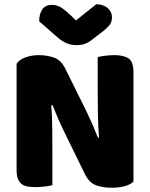

<svg xmlns="http://www.w3.org/2000/svg" viewBox="-20 -874 705 902"><path d="M607 -21Q593 -7 566.5 0.5Q540 8 503 8Q466 8 433 -3Q400 -14 379 -56L280 -258Q265 -289 253 -316.5Q241 -344 227 -380L221 -379Q225 -325 225.5 -269Q226 -213 226 -159V-4Q215 -1 192.5 2Q170 5 148 5Q126 5 109 2Q92 -1 81 -10Q70 -19 64 -34.5Q58 -50 58 -75V-575Q72 -595 101 -605Q130 -615 163 -615Q200 -615 233.5 -603.5Q267 -592 287 -551L387 -349Q402 -318 414 -290.5Q426 -263 440 -227L445 -228Q441 -282 440 -336Q439 -390 439 -444V-606Q450 -609 472.5 -612Q495 -615 517 -615Q561 -615 584 -599.5Q607 -584 607 -535ZM337 -778 432 -854Q465 -854 485.5 -836.5Q506 -819 506 -793Q506 -773 496.5 -759Q487 -745 460 -724L405 -682Q393 -673 377 -667.5Q361 -662 341 -662Q314 -662 292.5 -671Q271 -680 245 -703L164 -774Q164 -808 178.5 -829.5Q193 -851 224 -851Q244 -851 261.5 -842Q279 -833 311 -803Z"/></svg>

Font: Baloo Bhaina
Style: Regular
Weight: 400
Designer: Manish Minz, Shuchita Grover and Ek Type
Foundry: Ek Type
Version: Version 1.443;PS 1.000;hotconv 16.6.51;makeotf.lib2.5.65220;